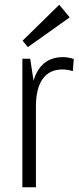

<svg xmlns="http://www.w3.org/2000/svg" viewBox="-20 -787 330 807"><path d="M74 -540H107L131 -382V0H74ZM109 -352Q109 -447 143.5 -497Q178 -547 245 -547Q255 -547 267 -545Q279 -543 290 -539L286 -488Q265 -495 242 -495Q188 -495 159.5 -455.5Q131 -416 131 -339ZM273 -714 97 -589 75 -616 229 -767Z"/></svg>

Font: Pathway Extreme Condensed Thin
Style: Regular
Weight: 250
Width: 3
Version: Version 1.001;gftools[0.9.26]